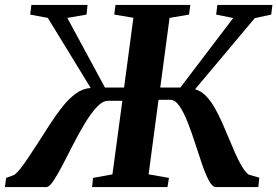

<svg xmlns="http://www.w3.org/2000/svg" viewBox="-46 -763 1131 783"><path d="M-26 0 -21 -37.5 11.5 -49.5Q23 -57.5 37.8 -76Q52.5 -94.5 69.5 -120.5Q86.5 -146.5 105.5 -175Q131 -215 156.5 -254.5Q182 -294 208.5 -327.5Q235 -361 263.8 -381.8Q292.5 -402.5 324 -404L149 -690L77 -703.5L82 -743H311L307 -703.5L228.5 -690L382 -406H460L498 -690.5L420 -703.5L425 -743H730L725 -703.5L645.5 -690L607.5 -406H689.5L905 -689.5L835.5 -703.5L840.5 -743H1065L1060 -703.5L993 -689L749.5 -399Q773.5 -392.5 793.2 -372.5Q813 -352.5 829.5 -323.5Q846 -294.5 861 -260.5Q876 -226.5 890 -192.5Q900.5 -167 910.8 -143.8Q921 -120.5 931 -101.5Q941 -82.5 950.5 -69.2Q960 -56 969 -50.5L1011.5 -38.5L1007.5 0H834.5Q820.5 0 806.5 -25.5Q792.5 -51 778.5 -91.8Q764.5 -132.5 750 -178Q735.5 -223.5 719.5 -264Q703.5 -304.5 686 -330.2Q668.5 -356 648.5 -356H600.5L560 -52L643 -37.5L637 0H329.5L333.5 -37.5L412.5 -52L453 -352H395Q372.5 -352 348.8 -326.5Q325 -301 300.8 -261Q276.5 -221 253.5 -176Q230.5 -131 209.8 -91Q189 -51 172 -25.5Q155 0 142.5 0Z"/></svg>

Font: Merriweather 60pt
Style: Bold Italic
Weight: 700
Italic angle: -7.8°
Version: Version 2.101